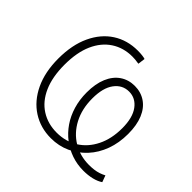

<svg xmlns="http://www.w3.org/2000/svg" viewBox="-168 -913 1121 1121"><g transform="rotate(45 392.0 -352.5)"><path d="M380 8Q294 8 226.5 -35.5Q159 -79 120.5 -160Q82 -241 82 -352Q82 -465 120 -546Q158 -627 224.5 -670Q291 -713 378 -713Q398 -713 415 -711Q432 -709 440 -706L434 -661Q416 -664 403 -665Q390 -666 380 -666Q307 -666 251 -629.5Q195 -593 164 -523.5Q133 -454 133 -352Q133 -251 164 -181Q195 -111 251.5 -75Q308 -39 381 -39Q455 -39 512 -74.5Q569 -110 601.5 -175.5Q634 -241 634 -328Q634 -415 599.5 -461.5Q565 -508 511 -508Q456 -508 421.5 -461.5Q387 -415 387 -328Q387 -241 421.5 -175.5Q456 -110 515.5 -74.5Q575 -39 648 -39Q669 -39 689 -41.5Q709 -44 726.5 -50Q744 -56 759 -64L774 -23Q752 -8 719.5 0Q687 8 648 8Q597 8 550.5 -8Q504 -24 465.5 -53.5Q427 -83 398.5 -124.5Q370 -166 354.5 -218Q339 -270 339 -329Q339 -401 360.5 -451.5Q382 -502 421 -528.5Q460 -555 511 -555Q562 -555 601 -528.5Q640 -502 661 -451.5Q682 -401 682 -329Q682 -255 659.5 -193.5Q637 -132 595.5 -87Q554 -42 499.5 -17Q445 8 380 8Z"/></g></svg>

Font: Nunito Sans 7pt SemiCondensed ExtraLight
Style: Regular
Weight: 250
Width: 4
Designer: Vernon Adams
Foundry: Vernon Adams
Version: Version 3.101;gftools[0.9.27]